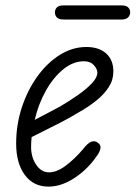

<svg xmlns="http://www.w3.org/2000/svg" viewBox="-20 -684 504 713"><path d="M160 9Q104 9 72 -34.5Q40 -78 40 -151Q40 -221 61.2 -285.5Q82.5 -350 119 -400.5Q155.5 -451 202.2 -480.2Q249 -509.5 300.5 -509.5Q347.5 -509.5 374.2 -485.5Q401 -461.5 401 -418.5Q401 -387 384 -360.8Q367 -334.5 341 -313.2Q315 -292 287.2 -275.5Q259.5 -259 237.5 -246.5Q208 -230 166.8 -209.8Q125.5 -189.5 97.5 -175Q96.5 -166 96 -156.8Q95.5 -147.5 95.5 -138Q95.5 -100 114.5 -72Q133.5 -44 161.5 -44Q191 -44 223.8 -68.5Q256.5 -93 287 -128.5Q306.5 -154 319.8 -158Q333 -162 342.5 -154.5Q349.5 -150 352.2 -143.2Q355 -136.5 350.8 -124.8Q346.5 -113 331.5 -93.5Q298 -49 251.8 -20Q205.5 9 160 9ZM109 -239Q130.5 -250.5 156 -263.5Q181.5 -276.5 204 -289Q239.5 -310 271 -332.2Q302.5 -354.5 322 -375.5Q341.5 -396.5 341.5 -414Q341.5 -428 328.5 -442.2Q315.5 -456.5 292 -456.5Q251.5 -456.5 214.8 -426.5Q178 -396.5 150.2 -347Q122.5 -297.5 109 -239ZM217 -611.5Q198.5 -611.5 191.2 -619.2Q184 -627 184 -638Q184 -649 191.2 -656.5Q198.5 -664 217 -664H430.5Q448.5 -664 456 -656.5Q463.5 -649 463.5 -638Q463.5 -627.5 455.8 -619.5Q448 -611.5 430.5 -611.5Z"/></svg>

Font: Edu AU VIC WA NT Pre
Style: Regular
Weight: 400
Designer: Tina and Corey Anderson, Eben Sorkin, Mirko Velimirovic
Foundry: Google for Education
Version: Version 1.001